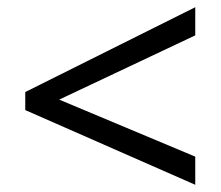

<svg xmlns="http://www.w3.org/2000/svg" viewBox="-20 -628 612 532"><path d="M521 -116 50 -323V-373L521 -608V-530L144 -352L521 -194Z"/></svg>

Font: Noto Sans Inscriptional Pahlavi
Style: Regular
Weight: 400
Designer: Monotype Design Team
Foundry: Monotype Imaging Inc.
Version: Version 2.003; ttfautohint (v1.8.4.7-5d5b)